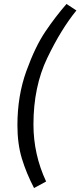

<svg xmlns="http://www.w3.org/2000/svg" viewBox="-20 -821 406 970"><path d="M68 -188Q68 -337 113 -461.5Q158 -586 209.5 -662Q261 -738 316 -801L366 -768Q289 -674 219 -528.5Q149 -383 149 -192Q149 -41 213 96L152 129Q113 54 90.5 -20Q68 -94 68 -188Z"/></svg>

Font: KoHo Medium
Style: Italic
Weight: 500
Italic angle: -10°
Designer: Cadson Demak & Katatrad Team
Foundry: Cadson Demak Co.,Ltd.
Version: Version 1.000